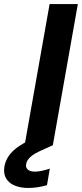

<svg xmlns="http://www.w3.org/2000/svg" viewBox="-94 -720 406 952"><path d="M28 0 152 -700H292L168 0ZM46 212Q9 212 -20 200.5Q-49 189 -63.5 165Q-78 141 -72 105Q-67 77 -49.5 51.5Q-32 26 4.5 2Q41 -22 101 -46L149 -65L168 0L113 25Q74 42 56.5 58.5Q39 75 36 92Q32 110 43.5 120.5Q55 131 79 131Q94 131 113.5 127Q133 123 153 116L139 198Q119 204 95 208Q71 212 46 212Z"/></svg>

Font: DM Sans 9pt ExtraBold
Style: Italic
Weight: 800
Italic angle: -10°
Version: Version 4.004;gftools[0.9.30]